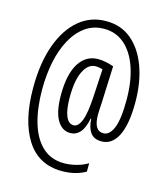

<svg xmlns="http://www.w3.org/2000/svg" viewBox="-118 -811 863 991"><g transform="rotate(15 313.5 -315.5)"><path d="M580 -352Q580 -235 549.5 -174Q519 -113 462 -113Q422 -113 403 -139.5Q384 -166 382 -212H379Q368 -159 347 -136Q326 -113 296 -113Q251 -113 225 -158Q199 -203 199 -291Q199 -402 236 -460.5Q273 -519 338 -519Q360 -519 382 -514Q404 -509 421 -503L413 -306Q412 -291 411 -272Q410 -253 410 -242Q410 -156 461 -156Q494 -156 513.5 -202.5Q533 -249 533 -353Q533 -452 508 -525Q483 -598 437 -638Q391 -678 328 -678Q270 -678 227 -647Q184 -616 155 -562.5Q126 -509 112 -440Q98 -371 98 -293Q98 -193 120.5 -116.5Q143 -40 189 3Q235 46 305 46Q339 46 373.5 36.5Q408 27 431 12V57Q378 88 305 88Q180 88 115.5 -13Q51 -114 51 -290Q51 -423 86 -519.5Q121 -616 183.5 -668Q246 -720 329 -719Q408 -719 464 -671.5Q520 -624 550 -541Q580 -458 580 -352ZM246 -290Q246 -225 260.5 -190.5Q275 -156 302 -156Q327 -156 343 -196.5Q359 -237 364 -331L372 -474Q364 -476 354.5 -478Q345 -480 335 -480Q295 -480 270.5 -431Q246 -382 246 -290Z"/></g></svg>

Font: Noto Sans Telugu ExtraCondensed Light
Style: Regular
Weight: 300
Width: 2
Designer: Jelle Bosma - Monotype Design Team
Foundry: Monotype Imaging Inc.
Version: Version 2.005; ttfautohint (v1.8.4.7-5d5b)